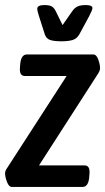

<svg xmlns="http://www.w3.org/2000/svg" viewBox="-29 -738 415 758"><path d="M18 0Q6 0 -1.5 -20Q-9 -40 -9 -54Q-9 -64 0 -76L234 -438H69Q46 -438 50 -474L51 -487Q55 -523 77 -523H339Q352 -523 359 -503Q366 -483 366 -469Q366 -459 358 -447L125 -85H305Q328 -85 324 -49L323 -36Q319 0 297 0ZM310 -718Q336 -718 336 -706Q336 -699 323 -674L284 -602Q274 -585 257.5 -580Q241 -575 213 -575Q185 -575 169.5 -580Q154 -585 148 -602L125 -674Q118 -696 118 -703Q118 -718 146 -718Q166 -718 175.5 -712.5Q185 -707 192 -692L218 -639L255 -692Q265 -707 277 -712.5Q289 -718 310 -718Z"/></svg>

Font: Asap Condensed Condensed Medium
Style: Italic
Weight: 500
Width: 3
Italic angle: -6°
Designer: Pablo Cosgaya
Foundry: Omnibus-Type
Version: Version 3.001; ttfautohint (v1.8.4.7-5d5b)